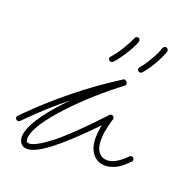

<svg xmlns="http://www.w3.org/2000/svg" viewBox="-107 -600 626 664"><g transform="rotate(20 205.5 -268.5)"><path d="M332 -420C328 -416 328 -409 332 -406C336 -402 343 -402 346 -406C357 -417 368 -434 379 -452C389 -470 398 -488 403 -503C404 -508 401 -514 396 -516C391 -517 385 -514 383 -509C379 -496 371 -478 361 -462C352 -446 341 -430 332 -420ZM225 -420C221 -416 221 -409 225 -406C229 -402 236 -402 239 -406C250 -417 262 -434 273 -451C284 -468 294 -487 299 -501C301 -506 299 -512 294 -514C289 -516 283 -514 281 -509C275 -495 266 -478 256 -462C246 -445 234 -430 225 -420ZM-7 -118C-11 -114 -11 -108 -7 -104C-3 -100 3 -100 7 -104L24 -121C62 -159 103 -196 147 -231C138 -222 130 -214 122 -205C68 -147 31 -91 31 -55C31 -45 34 -37 39 -31C44 -25 51 -21 62 -21C80 -21 108 -33 149 -66C182 -92 224 -131 278 -187C277 -185 277 -182 276 -180C274 -165 272 -150 272 -138C272 -114 278 -95 289 -81C300 -67 316 -59 335 -59C346 -59 359 -62 372 -68C385 -74 398 -84 412 -98L418 -104C422 -108 422 -114 418 -118C414 -122 408 -122 404 -118L398 -112C386 -100 374 -92 363 -86C353 -81 344 -79 335 -79C322 -79 312 -84 304 -94C296 -104 292 -119 292 -138C292 -149 293 -162 296 -176C299 -191 302 -205 307 -219V-220C307 -221 307 -222 307 -223C307 -224 307 -225 306 -225C306 -226 306 -226 306 -227C305 -228 305 -228 304 -229C303 -230 303 -230 303 -230C302 -231 302 -231 302 -231C301 -231 301 -231 301 -231L300 -232H299C298 -232 297 -232 296 -232C295 -232 295 -232 294 -231C293 -231 293 -231 292 -231C291 -230 291 -230 290 -229C225 -159 175 -111 137 -81C101 -54 77 -41 62 -41C59 -41 56 -42 54 -44C52 -46 51 -50 51 -55C51 -88 88 -139 136 -191C187 -246 251 -302 305 -342C305 -342 306 -342 306 -343L307 -344C307 -344 307 -345 308 -345V-346C308 -347 308 -347 308 -347C309 -347 309 -348 309 -349C309 -349 309 -349 309 -350C309 -350 309 -350 309 -351C309 -352 309 -352 309 -352C309 -353 308 -353 308 -353C308 -354 308 -354 308 -355H307V-356C307 -356 307 -357 306 -357L304 -359L303 -360C302 -361 302 -361 301 -361C301 -361 301 -361 300 -361C300 -362 299 -362 299 -362C298 -362 298 -362 297 -362C297 -362 297 -362 296 -362H295C294 -362 294 -362 294 -362C294 -361 293 -361 293 -361C292 -361 292 -361 292 -360C238 -326 188 -290 141 -252C94 -214 50 -175 10 -135Z"/></g></svg>

Font: Mistral SingleLine OTF-SVG Regular
Style: Regular
Weight: 300
Designer: François Chastanet, Élisa Garzelli, Anais Alves, Morgane Autin
Foundry: institut supérieur des arts et du design Toulouse / isdaT
Version: Version 1.000;hotconv 1.0.117;makeotfexe 2.5.65602 DEVELOPME